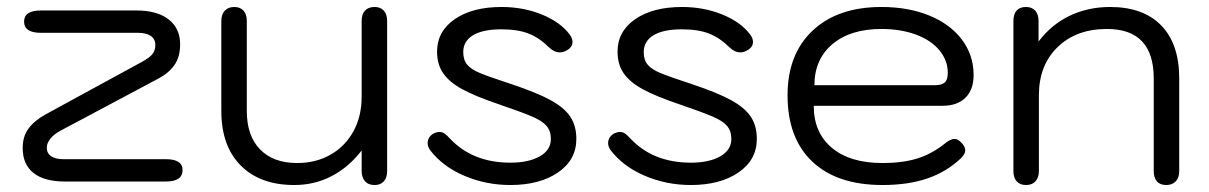

<svg xmlns="http://www.w3.org/2000/svg" viewBox="-20 -520 3463 550"><path d="M45 -96Q45 -129 61.5 -151.5Q78 -174 110 -192L387 -343Q409 -355 417 -365.5Q425 -376 425 -391Q425 -408 412 -417Q399 -426 375 -426H97Q49 -426 49 -458Q49 -490 97 -490H371Q430 -490 463 -464.5Q496 -439 496 -393Q496 -357 479.5 -333.5Q463 -310 432 -294L154 -146Q135 -136 124.5 -123Q114 -110 114 -97Q114 -81 126.5 -72.5Q139 -64 161 -64H455Q503 -64 503 -33Q503 0 455 0H166Q107 0 76 -24.5Q45 -49 45 -96Z M614 -202V-460Q614 -479 624 -489.5Q634 -500 651 -500Q668 -500 677.5 -489.5Q687 -479 687 -460V-202Q687 -131 725 -92Q763 -53 831 -53Q885 -53 927 -77Q969 -101 992.5 -144Q1016 -187 1016 -243V-460Q1016 -479 1025.5 -489.5Q1035 -500 1053 -500Q1070 -500 1079.5 -489.5Q1089 -479 1089 -460V-30Q1089 -11 1079.5 -0.5Q1070 10 1053 10Q1035 10 1025.5 -1Q1016 -12 1016 -30V-89Q979 -41 930 -15.5Q881 10 823 10Q725 10 669.5 -46Q614 -102 614 -202Z M1212 -90Q1205 -100 1205 -110Q1205 -120 1210.5 -127.5Q1216 -135 1225 -139Q1233 -142 1238 -142Q1247 -142 1253.5 -137.5Q1260 -133 1269 -123Q1334 -54 1442 -54Q1494 -54 1526 -72Q1558 -90 1558 -122Q1558 -145 1545.5 -159.5Q1533 -174 1503.5 -186.5Q1474 -199 1407 -222Q1342 -244 1305 -264Q1268 -284 1250 -309.5Q1232 -335 1232 -372Q1232 -430 1282.5 -465Q1333 -500 1417 -500Q1479 -500 1532 -478.5Q1585 -457 1612 -421Q1620 -410 1620 -400Q1620 -385 1604 -376Q1594 -370 1584 -370Q1567 -370 1552 -385Q1526 -411 1495 -423.5Q1464 -436 1416 -436Q1363 -436 1335 -419Q1307 -402 1307 -371Q1307 -348 1318.5 -334.5Q1330 -321 1355.5 -310.5Q1381 -300 1445 -279Q1517 -255 1556.5 -233.5Q1596 -212 1613.5 -186Q1631 -160 1631 -122Q1631 -62 1578.5 -26Q1526 10 1442 10Q1372 10 1310 -16.5Q1248 -43 1212 -90Z M1729 -90Q1722 -100 1722 -110Q1722 -120 1727.5 -127.5Q1733 -135 1742 -139Q1750 -142 1755 -142Q1764 -142 1770.5 -137.5Q1777 -133 1786 -123Q1851 -54 1959 -54Q2011 -54 2043 -72Q2075 -90 2075 -122Q2075 -145 2062.5 -159.5Q2050 -174 2020.5 -186.5Q1991 -199 1924 -222Q1859 -244 1822 -264Q1785 -284 1767 -309.5Q1749 -335 1749 -372Q1749 -430 1799.5 -465Q1850 -500 1934 -500Q1996 -500 2049 -478.5Q2102 -457 2129 -421Q2137 -410 2137 -400Q2137 -385 2121 -376Q2111 -370 2101 -370Q2084 -370 2069 -385Q2043 -411 2012 -423.5Q1981 -436 1933 -436Q1880 -436 1852 -419Q1824 -402 1824 -371Q1824 -348 1835.5 -334.5Q1847 -321 1872.5 -310.5Q1898 -300 1962 -279Q2034 -255 2073.5 -233.5Q2113 -212 2130.5 -186Q2148 -160 2148 -122Q2148 -62 2095.5 -26Q2043 10 1959 10Q1889 10 1827 -16.5Q1765 -43 1729 -90Z M2236 -247Q2236 -365 2308 -432.5Q2380 -500 2505 -500Q2582 -500 2642 -475.5Q2702 -451 2735.5 -406.5Q2769 -362 2769 -305Q2769 -263 2745.5 -240Q2722 -217 2681 -217H2311Q2311 -140 2363 -96.5Q2415 -53 2508 -53Q2565 -53 2606 -65.5Q2647 -78 2683 -106Q2702 -122 2714 -122Q2723 -122 2731 -114Q2745 -102 2745 -89Q2745 -79 2733 -67Q2692 -28 2637 -9Q2582 10 2508 10Q2378 10 2307 -57Q2236 -124 2236 -247ZM2659 -276Q2677 -276 2686 -283.5Q2695 -291 2695 -311Q2695 -347 2671 -376Q2647 -405 2603.5 -421Q2560 -437 2505 -437Q2416 -437 2364.5 -393.5Q2313 -350 2313 -276Z M2883 -30V-460Q2883 -479 2892 -489.5Q2901 -500 2919 -500Q2936 -500 2945.5 -489.5Q2955 -479 2955 -460V-401Q2992 -450 3044.5 -475Q3097 -500 3160 -500Q3255 -500 3306.5 -447Q3358 -394 3358 -295V-30Q3358 -11 3348 -0.5Q3338 10 3321 10Q3303 10 3294 -0.5Q3285 -11 3285 -30V-295Q3285 -437 3151 -437Q3063 -437 3009.5 -385Q2956 -333 2956 -247V-30Q2956 -12 2946.5 -1Q2937 10 2919 10Q2902 10 2892.5 -0.5Q2883 -11 2883 -30Z"/></svg>

Font: Kodchasan
Style: Regular
Weight: 400
Version: Version 1.000; ttfautohint (v1.6)